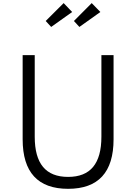

<svg xmlns="http://www.w3.org/2000/svg" viewBox="-20 -1172 856 1208"><path d="M611.5 -1096.5 557 -1152.5 445 -1040 479.5 -1002.5ZM434 -1096.5 380.5 -1152.5 267.5 -1040 302 -1002.5ZM408.5 16C598.5 16 694.5 -88 694.5 -295.5V-825H618V-312C618 -142 548.5 -59 408.5 -59C268 -59 198.5 -142 198.5 -312V-825H122.5V-295.5C122.5 -88 218.5 16 408.5 16Z"/></svg>

Font: Spartan
Style: Regular
Weight: 400
Designer: Matt Bailey, Mirko Velimirovic
Foundry: Matt Bailey
Version: Version 1.003